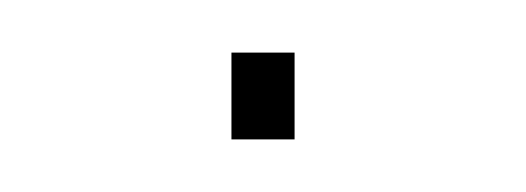

<svg xmlns="http://www.w3.org/2000/svg" viewBox="-20 -354 200 73"><path d="M92 -301H68V-334H92Z"/></svg>

Font: Blinker Thin
Style: Regular
Weight: 100
Designer: Juergen Huber
Foundry: supertype
Version: Version 1.017;hotconv 1.0.117;makeotfexe 2.5.65602